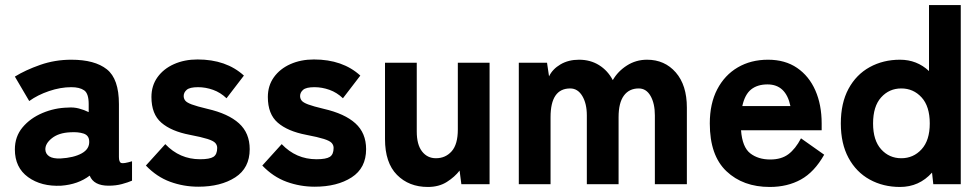

<svg xmlns="http://www.w3.org/2000/svg" viewBox="-20 -731 3891 762"><path d="M223 6Q144 10 91.5 -28Q39 -66 39 -138Q39 -189 69.5 -225.5Q100 -262 148.5 -282.5Q197 -303 249 -304Q272 -306 293 -300.5Q314 -295 332 -286V-318Q332 -360 314 -372.5Q296 -385 263 -385Q220 -385 174.5 -369.5Q129 -354 96 -330L39 -427Q81 -453 139.5 -473.5Q198 -494 263 -494Q356 -494 404 -456Q452 -418 452 -318V-108Q452 -87 461.5 -84Q471 -81 504 -91V-14Q488 -7 464 -0.5Q440 6 411 6Q352 6 336 -34Q290 1 223 6ZM220 -102Q273 -105 304.5 -122.5Q336 -140 334 -171Q333 -194 311.5 -201Q290 -208 259 -206Q213 -204 186 -182.5Q159 -161 160 -137Q161 -120 175.5 -110.5Q190 -101 220 -102Z M767 10Q709 10 655.5 -9.5Q602 -29 559 -74L636 -159Q693 -99 774 -99Q812 -99 827 -108.5Q842 -118 842 -144Q842 -155 834.5 -163.5Q827 -172 803.5 -179.5Q780 -187 733 -196Q660 -210 620.5 -244Q581 -278 581 -346Q581 -391 605 -424.5Q629 -458 670.5 -476.5Q712 -495 764 -495Q878 -495 948 -431L879 -341Q855 -364 825.5 -374.5Q796 -385 766 -385Q733 -385 721 -374.5Q709 -364 709 -350Q709 -340 715 -332Q721 -324 741 -316.5Q761 -309 803 -299Q886 -280 928.5 -241.5Q971 -203 971 -139Q971 -64 913.5 -27Q856 10 767 10Z M1229 10Q1171 10 1117.5 -9.5Q1064 -29 1021 -74L1098 -159Q1155 -99 1236 -99Q1274 -99 1289 -108.5Q1304 -118 1304 -144Q1304 -155 1296.5 -163.5Q1289 -172 1265.5 -179.5Q1242 -187 1195 -196Q1122 -210 1082.5 -244Q1043 -278 1043 -346Q1043 -391 1067 -424.5Q1091 -458 1132.5 -476.5Q1174 -495 1226 -495Q1340 -495 1410 -431L1341 -341Q1317 -364 1287.5 -374.5Q1258 -385 1228 -385Q1195 -385 1183 -374.5Q1171 -364 1171 -350Q1171 -340 1177 -332Q1183 -324 1203 -316.5Q1223 -309 1265 -299Q1348 -280 1390.5 -241.5Q1433 -203 1433 -139Q1433 -64 1375.5 -27Q1318 10 1229 10Z M1678 11Q1603 11 1555.5 -37Q1508 -85 1508 -179V-482H1634V-209Q1634 -157 1655 -130Q1676 -103 1710 -103Q1748 -103 1772.5 -130.5Q1797 -158 1797 -217V-482H1923V0H1811L1804 -54Q1785 -29 1753.5 -9Q1722 11 1678 11Z M2039 0V-482H2151L2159 -428Q2173 -457 2204.5 -475.5Q2236 -494 2278 -494Q2323 -494 2357.5 -472.5Q2392 -451 2412 -413Q2432 -448 2468 -471Q2504 -494 2548 -494Q2618 -494 2662 -443.5Q2706 -393 2706 -304V0H2579V-273Q2579 -320 2562 -350Q2545 -380 2515 -380Q2477 -380 2456 -351.5Q2435 -323 2435 -266V0H2309V-273Q2309 -320 2291 -350Q2273 -380 2243 -380Q2165 -380 2165 -266V0Z M3035 11Q2929 11 2863 -51.5Q2797 -114 2797 -241Q2797 -320 2826.5 -376.5Q2856 -433 2908 -463.5Q2960 -494 3028 -494Q3096 -494 3143.5 -461.5Q3191 -429 3216 -372Q3241 -315 3241 -241V-214H2921Q2926 -147 2957.5 -122.5Q2989 -98 3037 -98Q3081 -98 3109 -119Q3137 -140 3159 -182L3251 -117Q3212 -48 3158.5 -18.5Q3105 11 3035 11ZM2926 -310H3117Q3099 -396 3026 -396Q2986 -396 2961 -376Q2936 -356 2926 -310Z M3552 11Q3485 11 3431.5 -18.5Q3378 -48 3347.5 -104.5Q3317 -161 3317 -241Q3317 -322 3347.5 -378.5Q3378 -435 3431.5 -464.5Q3485 -494 3552 -494Q3619 -494 3667 -449V-711H3793V0H3684L3679 -46Q3628 11 3552 11ZM3557 -103Q3605 -103 3637.5 -138.5Q3670 -174 3670 -241Q3670 -309 3637.5 -344.5Q3605 -380 3557 -380Q3509 -380 3477 -344.5Q3445 -309 3445 -241Q3445 -174 3477 -138.5Q3509 -103 3557 -103Z"/></svg>

Font: Zen Kaku Gothic Antique Black
Style: Regular
Weight: 900
Designer: Yoshimichi Ohira
Foundry: Positype
Version: Version 1.001